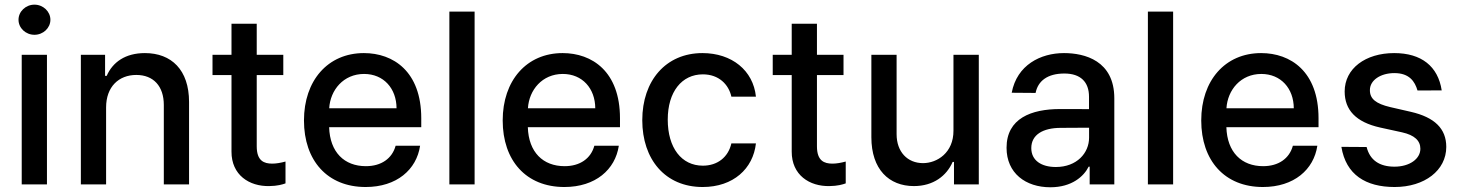

<svg xmlns="http://www.w3.org/2000/svg" viewBox="-20 -776 6152 808"><path d="M71.4 0H177.6V-545.5H71.4ZM57.9 -692.8C57.9 -658 88.1 -629.6 125 -629.6C161.6 -629.6 192.1 -658 192.1 -692.8C192.1 -727.6 161.6 -756.4 125 -756.4C88.1 -756.4 57.9 -727.6 57.9 -692.8Z M426.5 -323.9C426.5 -410.9 479.8 -460.6 553.6 -460.6C625.7 -460.6 669.4 -413.4 669.4 -334.2V0H775.6V-346.9C775.6 -481.9 701.3 -552.6 589.8 -552.6C507.8 -552.6 454.2 -514.6 429 -456.7H422.2V-545.5H320.3V0H426.5Z M1172.2 -545.5H1060.4V-676.1H954.2V-545.5H874.3V-460.2H954.2V-138.1C953.8 -39.1 1029.5 8.9 1113.3 7.1C1147 6.7 1168.7 0.4 1181.5 -4.3V-96.2C1162.3 -90.9 1142.8 -87.4 1125.7 -87.4C1091.3 -87.4 1060.4 -98.7 1060.4 -160.2V-460.2H1172.2Z M1518.8 11C1649.9 11 1733 -62.5 1747.9 -162.6H1644.9C1630.3 -108.7 1584.2 -76.7 1519.9 -76.7C1429 -76.7 1368.3 -135.3 1365.1 -240.8H1752.8V-278.4C1752.8 -475.5 1634.9 -552.6 1511.4 -552.6C1359.4 -552.6 1259.2 -436.8 1259.2 -269.2C1259.2 -99.8 1358 11 1518.8 11ZM1365.4 -320.3C1370 -397.7 1425.8 -464.8 1512.1 -464.8C1594.5 -464.8 1648.4 -403.8 1648.8 -320.3Z M1977.3 -727.3H1871.1V0H1977.3Z M2355.1 11C2486.2 11 2569.2 -62.5 2584.2 -162.6H2481.2C2466.6 -108.7 2420.5 -76.7 2356.2 -76.7C2265.3 -76.7 2204.5 -135.3 2201.3 -240.8H2589.1V-278.4C2589.1 -475.5 2471.2 -552.6 2347.7 -552.6C2195.7 -552.6 2095.5 -436.8 2095.5 -269.2C2095.5 -99.8 2194.2 11 2355.1 11ZM2201.7 -320.3C2206.3 -397.7 2262.1 -464.8 2348.4 -464.8C2430.8 -464.8 2484.7 -403.8 2485.1 -320.3Z M2937.1 11C3066.1 11 3149.5 -66.4 3161.2 -172.6H3057.9C3044.4 -113.6 2998.6 -78.8 2937.9 -78.8C2848 -78.8 2790.1 -153.8 2790.1 -272.7C2790.1 -389.6 2849.1 -463.1 2937.9 -463.1C3005.3 -463.1 3046.5 -420.5 3057.9 -369.3H3161.2C3149.9 -479.4 3060 -552.6 2936.1 -552.6C2782.3 -552.6 2682.9 -436.8 2682.9 -270.2C2682.9 -105.8 2778.8 11 2937.1 11Z M3529.8 -545.5H3418V-676.1H3311.8V-545.5H3231.9V-460.2H3311.8V-138.1C3311.4 -39.1 3387.1 8.9 3470.9 7.1C3504.6 6.7 3526.3 0.4 3539.1 -4.3V-96.2C3519.9 -90.9 3500.4 -87.4 3483.3 -87.4C3448.9 -87.4 3418 -98.7 3418 -160.2V-460.2H3529.8Z M3992.5 -226.2C3992.9 -133.5 3924 -89.5 3864.3 -89.5C3798.7 -89.5 3753.2 -137.1 3753.2 -211.3V-545.5H3647V-198.5C3647 -63.2 3721.2 7.1 3826 7.1C3908 7.1 3963.8 -36.2 3989 -94.5H3994.7V0H4099.1V-545.5H3992.5Z M4400.2 12.1C4490.4 12.1 4541.2 -33.7 4561.4 -74.6H4565.7V0H4669.4V-362.2C4669.4 -521 4544.4 -552.6 4457.7 -552.6C4359 -552.6 4259.6 -502.5 4237.6 -385.7L4338.1 -384.9C4348 -435 4387.8 -466.6 4459.2 -466.6C4527.7 -466.6 4562.9 -430.8 4562.9 -369V-316.8L4440.7 -317.1C4320.7 -317.1 4215.9 -278.1 4215.9 -154.1C4215.9 -46.9 4296.5 12.1 4400.2 12.1ZM4320 -152.7C4320 -209.5 4369.7 -237.6 4443.2 -237.9L4563.2 -238.6V-196.7C4563.2 -132.1 4511.7 -73.2 4423.3 -73.2C4363.3 -73.2 4320 -100.1 4320 -152.7Z M4916.9 -727.3H4810.7V0H4916.9Z M5294.7 11C5425.8 11 5508.9 -62.5 5523.8 -162.6H5420.8C5406.2 -108.7 5360.1 -76.7 5295.8 -76.7C5204.9 -76.7 5144.2 -135.3 5141 -240.8H5528.8V-278.4C5528.8 -475.5 5410.9 -552.6 5287.3 -552.6C5135.3 -552.6 5035.2 -436.8 5035.2 -269.2C5035.2 -99.8 5133.9 11 5294.7 11ZM5141.3 -320.3C5146 -397.7 5201.7 -464.8 5288 -464.8C5370.4 -464.8 5424.4 -403.8 5424.7 -320.3Z M5945.3 -395.2 6047.2 -395.6C6031.6 -497.2 5961.6 -552.6 5847.3 -552.6C5726.2 -552.6 5638.8 -487.6 5638.8 -391C5638.8 -313.6 5685.7 -262.1 5788 -239.3L5880.3 -219.1C5932.9 -207.4 5957.4 -183.9 5957.4 -149.9C5957.4 -107.6 5912.3 -74.6 5848.4 -74.6C5785.5 -74.6 5745 -101.9 5731.2 -157.3L5625 -158C5644.2 -40.5 5727.6 11 5849.1 11C5975.1 11 6066.4 -58.9 6066.4 -157.7C6066.4 -234.7 6017.4 -282.3 5917.3 -305.4L5830.6 -325.3C5770.6 -339.5 5744.7 -359.7 5745 -396.7C5744.7 -438.6 5790.1 -468.4 5848 -468.4C5910.9 -468.4 5934.3 -433.2 5945.3 -395.2Z"/></svg>

Font: Magic Ui Pro Medium
Style: Regular
Weight: 500
Designer: Stefan Endress, Andreas Faust
Version: Version 1.000;FEAKit 1.0